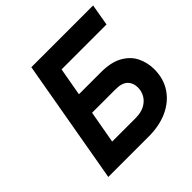

<svg xmlns="http://www.w3.org/2000/svg" viewBox="-179 -859 1018 1018"><g transform="rotate(-45 329.5 -350.0)"><path d="M194.2 -578.4 215.4 -700H658.6L637.4 -578.4ZM72.4 0 195.4 -700H322L272.4 -420.2H436.8Q514 -420.2 560.6 -393.5Q607.3 -366.9 628.1 -323.9Q649 -280.9 649 -231.6Q649 -161.3 614.6 -109.3Q580.3 -57.3 518.8 -28.6Q457.2 0 376 0ZM219.6 -118.2H394Q436.5 -118.2 464.2 -133.3Q491.9 -148.5 505.6 -172.7Q519.2 -196.9 519.2 -224.8Q519.2 -259.1 497.7 -280.4Q476.2 -301.6 427 -301.6H252.4Z"/></g></svg>

Font: Overpass
Style: Italic
Weight: 400
Italic angle: -10°
Designer: Delve Withrington, Dave Bailey, Thomas Jockin
Foundry: Delve Fonts LLC
Version: Version 4.000